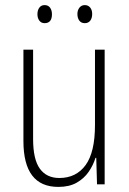

<svg xmlns="http://www.w3.org/2000/svg" viewBox="-20 -724 507 754"><path d="M391 -529V0H361L358 -104H355Q346 -75 328 -49Q310 -23 281 -6.5Q252 10 209 10Q72 10 72 -170V-529H110V-178Q110 -98 136.5 -61.5Q163 -25 213 -25Q279 -25 316 -75.5Q353 -126 353 -233V-529ZM127 -668Q127 -684 134.5 -694Q142 -704 155 -704Q169 -704 176.5 -694Q184 -684 184 -668Q184 -633 155 -633Q142 -633 134.5 -643Q127 -653 127 -668ZM284 -669Q284 -684 292 -694Q300 -704 313 -704Q326 -704 334 -694.5Q342 -685 342 -669Q342 -653 334.5 -643Q327 -633 313 -633Q299 -633 291.5 -643Q284 -653 284 -669Z"/></svg>

Font: Noto Sans Sinhala Condensed ExtraLight
Style: Regular
Weight: 200
Width: 3
Designer: Jelle Bosma - Monotype Design Team
Foundry: Monotype Imaging Inc.
Version: Version 2.006; ttfautohint (v1.8.4.7-5d5b)